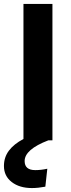

<svg xmlns="http://www.w3.org/2000/svg" viewBox="-46 -712 360 974"><path d="M220 -692V0H199Q79 46 79 105Q79 151 133 151Q162 151 194 144L184 235Q147 242 116 242Q53 242 13.5 211.5Q-26 181 -26 130Q-26 86 -1 52.5Q24 19 73 -7V-692Z"/></svg>

Font: Wolseley Sans SemiBold
Style: Regular
Weight: 600
Designer: Carrois Corporate & Edenspiekermann AG
Foundry: Carrois Corporate GbR & Edenspiekermann AG
Version: Version 4.202